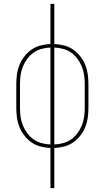

<svg xmlns="http://www.w3.org/2000/svg" viewBox="-20 -755 540 990"><path d="M240 215V8Q215 7 189.5 0.5Q164 -6 143 -20.5Q122 -35 106 -55.5Q90 -76 80.5 -99.5Q71 -123 67.5 -148.5Q64 -174 64 -200V-320Q64 -346 67.5 -371.5Q71 -397 80.5 -420.5Q90 -444 106 -464.5Q122 -485 143 -499.5Q164 -514 189.5 -520.5Q215 -527 240 -528V-735H260V-528Q285 -527 310.5 -520.5Q336 -514 357 -499.5Q378 -485 394 -464.5Q410 -444 419.5 -420.5Q429 -397 432.5 -371.5Q436 -346 436 -320V-200Q436 -174 432.5 -148.5Q429 -123 419.5 -99.5Q410 -76 394 -55.5Q378 -35 357 -20.5Q336 -6 310.5 0.5Q285 7 260 8V215ZM240 -10V-510Q217 -509 194.5 -503Q172 -497 153 -483.5Q134 -470 120 -451Q106 -432 97.5 -410.5Q89 -389 86 -366Q83 -343 83 -320V-200Q83 -177 86 -154Q89 -131 97.5 -109.5Q106 -88 120 -69Q134 -50 153 -36.5Q172 -23 194.5 -17Q217 -11 240 -10ZM260 -10Q283 -11 305.5 -17Q328 -23 347 -36.5Q366 -50 380 -69Q394 -88 402.5 -109.5Q411 -131 414 -154Q417 -177 417 -200V-320Q417 -343 414 -366Q411 -389 402.5 -410.5Q394 -432 380 -451Q366 -470 347 -483.5Q328 -497 305.5 -503Q283 -509 260 -510Z"/></svg>

Font: Iosevka Thin
Style: Regular
Weight: 100
Monospace: yes
Designer: Belleve Invis
Foundry: Belleve Invis
Version: Version 32.5.0; ttfautohint (v1.8.4)